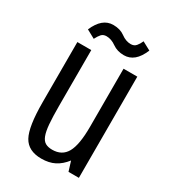

<svg xmlns="http://www.w3.org/2000/svg" viewBox="-174 -785 789 885"><g transform="rotate(30 221.0 -342.0)"><path d="M137.2 -538.6H63.2V-219Q63.2 -88.4 90.4 -39.2Q117.6 10 187.4 10Q227.8 10 257.3 -5Q286.8 -20 311 -51.2L327 0H382.2V-538.6H309V-229Q309 -133.6 285.6 -92.1Q262.2 -50.6 210.4 -50.6Q188.2 -50.6 173.9 -58.7Q159.6 -66.8 151.5 -87.8Q143.4 -108.8 140.3 -145.9Q137.2 -183 137.2 -240.8ZM121 -589.2Q130.4 -607.8 140 -618.5Q149.6 -629.2 166.8 -629.2Q192.4 -629.2 217.7 -611.1Q243 -593 278.8 -593Q308.4 -593 331.1 -611.9Q353.8 -630.8 370.2 -670.4L325.8 -694.2Q318.6 -677.2 308.4 -665.2Q298.2 -653.2 280.4 -653.2Q254.4 -653.2 229.6 -671.6Q204.8 -690 168 -690Q138 -690 115.2 -670.8Q92.4 -651.6 76.2 -613.6Z"/></g></svg>

Font: Secuela Light
Style: Regular
Weight: 300
Designer: Fernando Haro
Foundry: deFharo
Version: Version 1.708